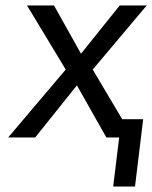

<svg xmlns="http://www.w3.org/2000/svg" viewBox="-20 -504 558 704"><path d="M475 180 505 -67H428L320 -249L518 -484H419L277 -307L178 -484H79L221 -249L10 0H109L262 -191L370 0H417L395 180Z"/></svg>

Font: Gamestation Text
Style: Italic
Weight: 400
Designer: Jonas Hecksher
Foundry: Jonas Hecksher, Playtypeª, e-types AS
Version: Version 1.003